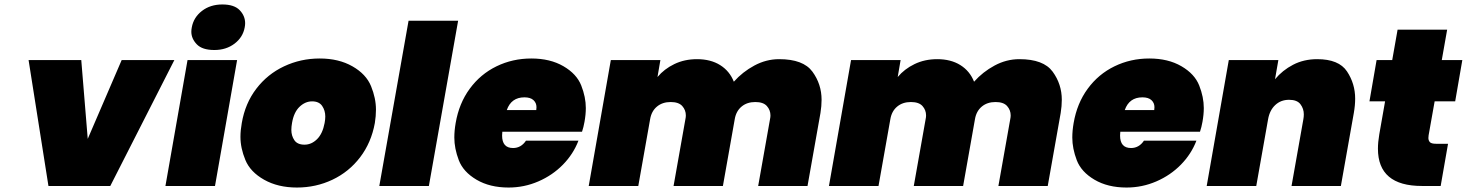

<svg xmlns="http://www.w3.org/2000/svg" viewBox="-20 -833 6570 860"><path d="M373 -211 525 -564H761L474 0H197L108 -564H344Z M940 -609Q886 -609 861.5 -634.5Q837 -660 837 -691Q837 -700 839 -710Q847 -755 884.5 -784Q922 -813 976 -813Q1029 -813 1053.5 -787.5Q1078 -762 1078 -729Q1078 -720 1076 -710Q1068 -666 1030.5 -637.5Q993 -609 940 -609ZM1042 -564 943 0H721L820 -564Z M1310 7Q1225 7 1163 -28Q1101 -63 1079 -116.5Q1057 -170 1057 -220Q1057 -249 1063 -282Q1078 -370 1128 -435.5Q1178 -501 1252.5 -536Q1327 -571 1412 -571Q1497 -571 1558.5 -536Q1620 -501 1642 -447Q1664 -393 1664 -342Q1664 -313 1659 -282Q1643 -194 1593 -128.5Q1543 -63 1469 -28Q1395 7 1310 7ZM1344 -185Q1375 -185 1400 -209.5Q1425 -234 1434 -282Q1437 -298 1437 -311Q1437 -338 1423 -358.5Q1409 -379 1378 -379Q1347 -379 1321.5 -354.5Q1296 -330 1288 -282Q1285 -265 1285 -251Q1285 -225 1298.5 -205Q1312 -185 1344 -185Z M2032 -740 1901 0H1679L1810 -740Z M2598 -287Q2594 -264 2587 -243H2230Q2229 -234 2229 -226Q2229 -170 2278 -170Q2314 -170 2336 -203H2571Q2548 -143 2501.5 -95.5Q2455 -48 2391.5 -20.5Q2328 7 2258 7Q2174 7 2114.5 -28Q2055 -63 2035 -115.5Q2015 -168 2015 -217Q2015 -248 2021 -282Q2036 -370 2084 -435.5Q2132 -501 2204 -536Q2276 -571 2360 -571Q2444 -571 2503.5 -536.5Q2563 -502 2583.5 -450Q2604 -398 2604 -349Q2604 -320 2598 -287ZM2382 -340Q2383 -347 2383 -353Q2383 -372 2369.5 -384.5Q2356 -397 2329 -397Q2270 -397 2250 -340Z M3470 -568Q3578 -568 3619 -512Q3660 -456 3660 -386Q3660 -358 3655 -327L3597 0H3376L3429 -299Q3431 -308 3431 -316Q3431 -340 3415 -358Q3399 -376 3363 -376Q3326 -376 3301.5 -355.5Q3277 -335 3271 -299L3218 0H2997L3050 -299Q3052 -308 3052 -316Q3052 -340 3036 -358Q3020 -376 2984 -376Q2947 -376 2922.5 -355.5Q2898 -335 2892 -299L2839 0H2617L2716 -564H2938L2925 -488Q2955 -524 3000.5 -546Q3046 -568 3102 -568Q3163 -568 3205.5 -541.5Q3248 -515 3267 -467Q3306 -511 3359 -539.5Q3412 -568 3470 -568Z M4546 -568Q4654 -568 4695 -512Q4736 -456 4736 -386Q4736 -358 4731 -327L4673 0H4452L4505 -299Q4507 -308 4507 -316Q4507 -340 4491 -358Q4475 -376 4439 -376Q4402 -376 4377.5 -355.5Q4353 -335 4347 -299L4294 0H4073L4126 -299Q4128 -308 4128 -316Q4128 -340 4112 -358Q4096 -376 4060 -376Q4023 -376 3998.5 -355.5Q3974 -335 3968 -299L3915 0H3693L3792 -564H4014L4001 -488Q4031 -524 4076.5 -546Q4122 -568 4178 -568Q4239 -568 4281.5 -541.5Q4324 -515 4343 -467Q4382 -511 4435 -539.5Q4488 -568 4546 -568Z M5366 -287Q5362 -264 5355 -243H4998Q4997 -234 4997 -226Q4997 -170 5046 -170Q5082 -170 5104 -203H5339Q5316 -143 5269.5 -95.5Q5223 -48 5159.5 -20.5Q5096 7 5026 7Q4942 7 4882.5 -28Q4823 -63 4803 -115.5Q4783 -168 4783 -217Q4783 -248 4789 -282Q4804 -370 4852 -435.5Q4900 -501 4972 -536Q5044 -571 5128 -571Q5212 -571 5271.5 -536.5Q5331 -502 5351.5 -450Q5372 -398 5372 -349Q5372 -320 5366 -287ZM5150 -340Q5151 -347 5151 -353Q5151 -372 5137.5 -384.5Q5124 -397 5097 -397Q5038 -397 5018 -340Z M5880 -568Q5977 -568 6013.5 -513Q6050 -458 6050 -391Q6050 -361 6044 -327L5986 0H5765L5818 -299Q5820 -310 5820 -321Q5820 -346 5805 -366Q5790 -386 5754 -386Q5717 -386 5692 -362.5Q5667 -339 5660 -299L5607 0H5385L5484 -564H5706L5691 -478Q5724 -518 5772 -543Q5820 -568 5880 -568Z M6466 -189 6433 0H6349Q6152 0 6152 -167Q6152 -196 6158 -231L6184 -379H6114L6146 -564H6216L6240 -700H6462L6438 -564H6530L6498 -379H6406L6379 -227Q6378 -220 6378 -215Q6378 -204 6384.5 -196.5Q6391 -189 6413 -189Z"/></svg>

Font: Fz Poppins Black
Style: Italic
Weight: 900
Italic angle: -10°
Designer: Ninad Kale (Devanagari), Jonny Pinhorn (Latin)
Foundry: Indian Type Foundry
Version: Vit hóa bi Vntype.Com & FontZin.Com